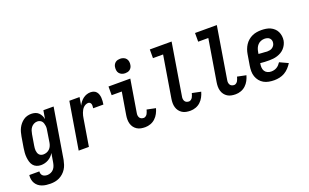

<svg xmlns="http://www.w3.org/2000/svg" viewBox="-112 -1261 3213 1995"><g transform="rotate(-20 1494.5 -263.5)"><path d="M168 223Q144 223 120.5 220Q97 217 75 209Q53 201 35.5 187Q18 173 6.5 153.5Q-5 134 -9 110.5Q-13 87 -10 63H101Q100 77 104 90Q108 103 118 111.5Q128 120 141 123.5Q154 127 168 127Q187 127 206.5 118.5Q226 110 239 94.5Q252 79 258.5 60Q265 41 268 22L284 -74Q273 -55 257.5 -39.5Q242 -24 222.5 -13Q203 -2 182 3Q161 8 141 8Q115 8 92.5 -1.5Q70 -11 55.5 -29.5Q41 -48 34.5 -72Q28 -96 25.5 -120.5Q23 -145 25 -171Q27 -197 31 -222L51 -342Q55 -365 61 -387Q67 -409 77.5 -430Q88 -451 103.5 -469.5Q119 -488 138.5 -502Q158 -516 180.5 -522Q203 -528 225 -528Q248 -528 269 -521.5Q290 -515 305 -500.5Q320 -486 329.5 -467Q339 -448 342 -427L358 -520H471L379 37Q374 62 366 86.5Q358 111 344 133Q330 155 310 173Q290 191 266.5 202.5Q243 214 218 218.5Q193 223 168 223ZM202 -88Q220 -88 238 -94.5Q256 -101 270 -114.5Q284 -128 291.5 -145.5Q299 -163 302 -180L321 -300Q324 -315 325.5 -330Q327 -345 325 -359Q323 -373 319 -386.5Q315 -400 306.5 -410.5Q298 -421 284.5 -426.5Q271 -432 257 -432Q238 -432 220 -423Q202 -414 189.5 -398Q177 -382 171 -363.5Q165 -345 162 -327L142 -207Q140 -193 138.5 -179.5Q137 -166 138.5 -153Q140 -140 144 -128Q148 -116 156.5 -106.5Q165 -97 177 -92.5Q189 -88 202 -88Z M559 0 645 -520H758L743 -431Q753 -451 767 -469Q781 -487 799 -500.5Q817 -514 838 -521Q859 -528 880 -528Q899 -528 916 -522Q933 -516 944.5 -502.5Q956 -489 961.5 -472Q967 -455 968.5 -436.5Q970 -418 968.5 -399.5Q967 -381 964 -362H851Q852 -373 853 -384.5Q854 -396 851.5 -406.5Q849 -417 840.5 -424.5Q832 -432 821 -432Q807 -432 792.5 -425.5Q778 -419 767 -408Q756 -397 748.5 -383.5Q741 -370 735.5 -355.5Q730 -341 726.5 -326.5Q723 -312 721 -298L672 0Z M1294 8Q1269 8 1246 3.5Q1223 -1 1204 -13Q1185 -25 1171.5 -43Q1158 -61 1151.5 -83.5Q1145 -106 1145 -130Q1145 -154 1149 -178L1190 -424H1078V-520H1319L1260 -162Q1257 -148 1258.5 -134.5Q1260 -121 1266.5 -110Q1273 -99 1285.5 -93.5Q1298 -88 1312 -88Q1323 -88 1334 -96Q1345 -104 1351 -114.5Q1357 -125 1361 -137Q1365 -149 1368 -160L1465 -140Q1457 -111 1442.5 -83.5Q1428 -56 1405 -34.5Q1382 -13 1352.5 -2.5Q1323 8 1294 8ZM1289 -590Q1270 -590 1253 -597Q1236 -604 1224.5 -618Q1213 -632 1210.5 -651Q1208 -670 1211 -689Q1213 -702 1220 -714.5Q1227 -727 1238.5 -735.5Q1250 -744 1263.5 -747Q1277 -750 1290 -750Q1309 -750 1326.5 -743Q1344 -736 1355 -722Q1366 -708 1369 -689Q1372 -670 1368 -651Q1366 -638 1359 -625.5Q1352 -613 1340.5 -604.5Q1329 -596 1315.5 -593Q1302 -590 1289 -590Z M1794 8Q1769 8 1746 3.5Q1723 -1 1704 -13Q1685 -25 1671.5 -43Q1658 -61 1651.5 -83.5Q1645 -106 1645 -130Q1645 -154 1649 -178L1725 -639H1613V-735H1854L1760 -162Q1757 -148 1758.5 -134.5Q1760 -121 1766.5 -110Q1773 -99 1785.5 -93.5Q1798 -88 1812 -88Q1823 -88 1834 -96Q1845 -104 1851 -114.5Q1857 -125 1861 -137Q1865 -149 1868 -160L1965 -140Q1957 -111 1942.5 -83.5Q1928 -56 1905 -34.5Q1882 -13 1852.5 -2.5Q1823 8 1794 8Z M2294 8Q2269 8 2246 3.5Q2223 -1 2204 -13Q2185 -25 2171.5 -43Q2158 -61 2151.5 -83.5Q2145 -106 2145 -130Q2145 -154 2149 -178L2225 -639H2113V-735H2354L2260 -162Q2257 -148 2258.5 -134.5Q2260 -121 2266.5 -110Q2273 -99 2285.5 -93.5Q2298 -88 2312 -88Q2323 -88 2334 -96Q2345 -104 2351 -114.5Q2357 -125 2361 -137Q2365 -149 2368 -160L2465 -140Q2457 -111 2442.5 -83.5Q2428 -56 2405 -34.5Q2382 -13 2352.5 -2.5Q2323 8 2294 8Z M2721 8Q2690 8 2660.5 2.5Q2631 -3 2606 -17Q2581 -31 2563 -53.5Q2545 -76 2535.5 -103.5Q2526 -131 2526 -161.5Q2526 -192 2531 -222L2551 -342Q2555 -367 2564 -392Q2573 -417 2587.5 -439.5Q2602 -462 2623 -480Q2644 -498 2668.5 -509Q2693 -520 2718.5 -524Q2744 -528 2769 -528Q2795 -528 2820.5 -524Q2846 -520 2868 -510Q2890 -500 2908.5 -483Q2927 -466 2937.5 -444Q2948 -422 2951.5 -397Q2955 -372 2951 -346Q2947 -324 2936.5 -303Q2926 -282 2910 -264.5Q2894 -247 2873.5 -235Q2853 -223 2830.5 -216Q2808 -209 2786 -206.5Q2764 -204 2742 -204Q2716 -204 2691.5 -205Q2667 -206 2642 -209V-207Q2638 -185 2639 -163Q2640 -141 2650.5 -123.5Q2661 -106 2680 -97Q2699 -88 2721 -88Q2737 -88 2752.5 -91.5Q2768 -95 2782.5 -103.5Q2797 -112 2808.5 -124.5Q2820 -137 2829 -151L2922 -108Q2906 -82 2884.5 -59Q2863 -36 2836.5 -20.5Q2810 -5 2780 1.5Q2750 8 2721 8ZM2755 -298Q2769 -298 2783 -301Q2797 -304 2809.5 -312.5Q2822 -321 2830 -333.5Q2838 -346 2840 -360Q2843 -375 2839 -389.5Q2835 -404 2824.5 -414Q2814 -424 2799.5 -428Q2785 -432 2769 -432Q2750 -432 2730 -424.5Q2710 -417 2695.5 -401.5Q2681 -386 2673 -366.5Q2665 -347 2662 -327L2658 -305Q2675 -303 2692.5 -302Q2710 -301 2726 -300H2727Q2734 -299 2741 -298.5Q2748 -298 2755 -298Z"/></g></svg>

Font: Iosevka Web
Style: Bold Italic
Weight: 700
Italic angle: -9°
Monospace: yes
Designer: Belleve Invis
Foundry: Belleve Invis
Version: Version 28.0.3; ttfautohint (v1.8.3)